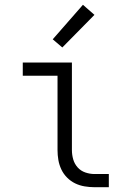

<svg xmlns="http://www.w3.org/2000/svg" viewBox="-20 -781 540 801"><path d="M374 0Q354 0 333 -3.5Q312 -7 293.5 -16Q275 -25 260 -40Q245 -55 236 -74Q227 -93 223.5 -113.5Q220 -134 220 -155V-465H75V-520H280V-155Q280 -135 285.5 -116Q291 -97 304 -82.5Q317 -68 336 -61.5Q355 -55 374 -55H434V0ZM240 -583 200 -617 326 -761 374 -719Z"/></svg>

Font: Iosevka SS04 Light
Style: Regular
Weight: 300
Monospace: yes
Designer: Belleve Invis
Foundry: Belleve Invis
Version: Version 19.0.0; ttfautohint (v1.8.4)